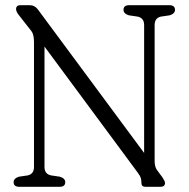

<svg xmlns="http://www.w3.org/2000/svg" viewBox="-20 -720 727 740"><path d="M231.5 -18Q231.5 0 209.5 0H54.5Q32.5 0 32.5 -18Q32.5 -32.5 53 -39L87 -44Q111 -49.5 111 -76.5V-556.5Q111 -587 101.5 -599.5L52.5 -662Q42 -675 42 -685Q42 -700 59 -700H94Q114 -700 126 -683.5L535.5 -130.5V-623.5Q535.5 -650.5 510.5 -656L476.5 -661Q456 -667.5 456 -682Q456 -700 478 -700H632.5Q654.5 -700 654.5 -682Q654.5 -667.5 634 -661L600 -656Q576 -650.5 576 -623.5V-100Q576 -78 584.5 -65.5L606 -36.5Q616 -21.5 616 -15Q616 0 598 0H540.5Q525 0 525 -15Q525 -26.5 522.5 -34.5Q520 -42.5 509.5 -56.5L151.5 -540.5V-76.5Q151.5 -49.5 176.5 -44L210.5 -39Q231.5 -32.5 231.5 -18Z"/></svg>

Font: Fraunces 144pt S100 Light
Style: Regular
Weight: 300
Version: Version 1.000; ttfautohint (v1.8.3)